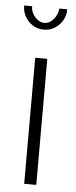

<svg xmlns="http://www.w3.org/2000/svg" viewBox="-53 -759 313 789"><g transform="rotate(5 103.5 -365.0)"><path d="M159.2 -730H191.9Q191.9 -691.9 165.5 -665Q139.2 -638.2 103 -638.2Q66.4 -638.2 40.3 -665Q14.2 -691.9 14.2 -730H46.9Q46.9 -705.1 64.2 -685.5Q81.5 -666 103 -666Q123.5 -666 139.9 -684.6Q156.2 -703.1 159.2 -730ZM78.1 0V-520H127.9V0Z"/></g></svg>

Font: Rawline Light
Style: Regular
Weight: 300
Designer: Matt McInerney, Pablo Impallari, Rodrigo Fuenzalida
Foundry: Matt McInerney, Pablo Impallari, Rodrigo Fuenzalida
Version: Version 4.020;PS 004.020;hotconv 1.0.88;makeotf.lib2.5.64775